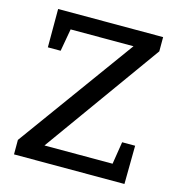

<svg xmlns="http://www.w3.org/2000/svg" viewBox="-105 -793 828 885"><g transform="rotate(15 309.5 -350.0)"><path d="M41 0V-69L444 -624H144L125 -517H64V-700H565V-632L166 -76H491L508 -183H570L568 0Z"/></g></svg>

Font: Bitter Medium
Style: Regular
Weight: 500
Designer: Sol Matas, and Bitter project Authors
Foundry: Sol Matas
Version: Version 2.001